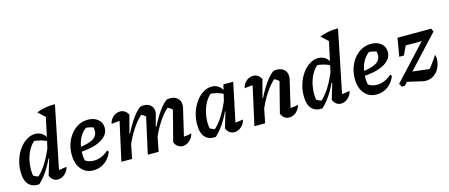

<svg xmlns="http://www.w3.org/2000/svg" viewBox="-48 -1359 4595 1964"><g transform="rotate(-15 2249.0 -377.5)"><path d="M406 -30 384 -81Q415 -83 442.5 -87Q470 -91 499 -96Q493 -64 474.5 -41Q456 -18 432 -5.5Q408 7 383 7Q356 7 334 -9Q312 -25 300 -56L350 -223L338 -228L443 -713L551 -745ZM186 4Q113 11 73 -32Q33 -75 33 -168Q33 -234 52.5 -294Q72 -354 106 -401.5Q140 -449 184 -476.5Q228 -504 275 -504Q316 -504 346.5 -483.5Q377 -463 392 -426L391 -394Q323 -433 226 -439L266 -450Q232 -427 205 -387.5Q178 -348 162 -298Q146 -248 142 -193.5Q138 -139 148 -86L132 -106Q151 -94 170 -84.5Q189 -75 211 -72L189 -68Q240 -111 286 -184.5Q332 -258 374 -364L395 -345Q351 -229 301 -143Q251 -57 186 4ZM437 -635 355 -711Q405 -730 452.5 -738Q500 -746 551 -745ZM497 -766H498V-765Z M759 11Q679 11 631 -47Q583 -105 583 -202Q583 -265 602.5 -320Q622 -375 656 -416.5Q690 -458 735.5 -481.5Q781 -505 833 -505Q899 -505 940 -471Q981 -437 981 -381Q981 -339 956.5 -307Q932 -275 888.5 -252.5Q845 -230 786.5 -218Q728 -206 661 -203V-251Q775 -263 825 -292.5Q875 -322 875 -378Q875 -409 863 -436L897 -404Q868 -417 837.5 -423.5Q807 -430 774 -431L808 -439Q770 -415 743.5 -377.5Q717 -340 703.5 -290Q690 -240 690 -178Q690 -153 694.5 -126.5Q699 -100 709 -76L689 -118Q709 -100 734.5 -92Q760 -84 789 -84Q828 -84 867 -100Q906 -116 943 -149L958 -134Q933 -67 879.5 -28Q826 11 759 11Z M1457 -98 1444 -143Q1469 -205 1497 -260Q1525 -315 1554 -361.5Q1583 -408 1612 -442Q1641 -476 1668 -495Q1678 -497 1686.5 -498Q1695 -499 1703 -499Q1753 -499 1782 -472Q1811 -445 1811 -401Q1811 -393 1810 -385Q1809 -377 1807 -369L1740 -83Q1767 -85 1785 -88Q1803 -91 1821 -96Q1814 -64 1795.5 -41Q1777 -18 1753 -5.5Q1729 7 1703 7Q1676 7 1653.5 -9Q1631 -25 1619 -56L1706 -393L1713 -370Q1694 -389 1678 -399Q1662 -409 1641 -417L1665 -422Q1607 -373 1553.5 -291Q1500 -209 1457 -98ZM1055 0 1158 -464 1174 -411Q1149 -409 1124.5 -407.5Q1100 -406 1059 -401Q1066 -432 1083.5 -454.5Q1101 -477 1125 -489Q1149 -501 1174 -501Q1201 -501 1223.5 -486.5Q1246 -472 1259 -444L1209 -256L1219 -253L1169 0ZM1335 0 1423 -398 1433 -370Q1414 -389 1398.5 -399Q1383 -409 1361 -417L1386 -422Q1327 -372 1273.5 -289.5Q1220 -207 1177 -98L1165 -143Q1189 -205 1217 -260Q1245 -315 1274 -361.5Q1303 -408 1332 -442Q1361 -476 1388 -495Q1400 -497 1409 -498Q1418 -499 1425 -499Q1470 -499 1497.5 -474Q1525 -449 1525 -407Q1525 -399 1524 -390.5Q1523 -382 1519 -371L1488 -256L1499 -253L1450 0Z M2055 4Q1982 11 1942 -32Q1902 -75 1902 -168Q1902 -234 1921.5 -294Q1941 -354 1975 -401.5Q2009 -449 2053 -476.5Q2097 -504 2144 -504Q2185 -504 2215.5 -483.5Q2246 -463 2261 -426L2260 -394Q2192 -433 2095 -439L2135 -450Q2101 -427 2074 -387.5Q2047 -348 2031 -298Q2015 -248 2011 -193.5Q2007 -139 2017 -86L2001 -106Q2020 -94 2039 -84.5Q2058 -75 2080 -72L2058 -68Q2109 -111 2155 -184.5Q2201 -258 2243 -364L2264 -345Q2220 -229 2170 -143Q2120 -57 2055 4ZM2274 -29 2253 -81Q2281 -84 2309.5 -87.5Q2338 -91 2368 -96Q2361 -64 2343 -41Q2325 -18 2300.5 -5.5Q2276 7 2251 7Q2224 7 2201.5 -9Q2179 -25 2167 -56L2217 -223L2205 -227L2268 -495H2372Z M2749 -56 2835 -393 2842 -370Q2823 -389 2807.5 -399Q2792 -409 2770 -417L2795 -422Q2737 -374 2684 -292.5Q2631 -211 2586 -98L2574 -143Q2598 -204 2626 -259.5Q2654 -315 2683 -361.5Q2712 -408 2741 -442Q2770 -476 2797 -495Q2807 -497 2816 -498Q2825 -499 2833 -499Q2882 -499 2911 -472Q2940 -445 2940 -401Q2940 -393 2939 -385Q2938 -377 2936 -369L2869 -83Q2896 -85 2914 -88Q2932 -91 2950 -96Q2943 -64 2925 -41Q2907 -18 2882.5 -5.5Q2858 7 2832 7Q2805 7 2782.5 -9Q2760 -25 2749 -56ZM2464 0 2567 -464 2583 -411Q2558 -409 2533.5 -407.5Q2509 -406 2468 -401Q2475 -432 2492.5 -454.5Q2510 -477 2534 -489Q2558 -501 2583 -501Q2610 -501 2632.5 -486.5Q2655 -472 2668 -444L2618 -256L2628 -253L2578 0Z M3404 -30 3382 -81Q3413 -83 3440.5 -87Q3468 -91 3497 -96Q3491 -64 3472.5 -41Q3454 -18 3430 -5.5Q3406 7 3381 7Q3354 7 3332 -9Q3310 -25 3298 -56L3348 -223L3336 -228L3441 -713L3549 -745ZM3184 4Q3111 11 3071 -32Q3031 -75 3031 -168Q3031 -234 3050.5 -294Q3070 -354 3104 -401.5Q3138 -449 3182 -476.5Q3226 -504 3273 -504Q3314 -504 3344.5 -483.5Q3375 -463 3390 -426L3389 -394Q3321 -433 3224 -439L3264 -450Q3230 -427 3203 -387.5Q3176 -348 3160 -298Q3144 -248 3140 -193.5Q3136 -139 3146 -86L3130 -106Q3149 -94 3168 -84.5Q3187 -75 3209 -72L3187 -68Q3238 -111 3284 -184.5Q3330 -258 3372 -364L3393 -345Q3349 -229 3299 -143Q3249 -57 3184 4ZM3435 -635 3353 -711Q3403 -730 3450.5 -738Q3498 -746 3549 -745ZM3495 -766H3496V-765Z M3757 11Q3677 11 3629 -47Q3581 -105 3581 -202Q3581 -265 3600.5 -320Q3620 -375 3654 -416.5Q3688 -458 3733.5 -481.5Q3779 -505 3831 -505Q3897 -505 3938 -471Q3979 -437 3979 -381Q3979 -339 3954.5 -307Q3930 -275 3886.5 -252.5Q3843 -230 3784.5 -218Q3726 -206 3659 -203V-251Q3773 -263 3823 -292.5Q3873 -322 3873 -378Q3873 -409 3861 -436L3895 -404Q3866 -417 3835.5 -423.5Q3805 -430 3772 -431L3806 -439Q3768 -415 3741.5 -377.5Q3715 -340 3701.5 -290Q3688 -240 3688 -178Q3688 -153 3692.5 -126.5Q3697 -100 3707 -76L3687 -118Q3707 -100 3732.5 -92Q3758 -84 3787 -84Q3826 -84 3865 -100Q3904 -116 3941 -149L3956 -134Q3931 -67 3877.5 -28Q3824 11 3757 11Z M4026 0 4006 -35 4433 -495H4469L4484 -461L4057 0ZM4238 0 4063 -40 4141 -125 4375 -97 4320 -68Q4349 -102 4378.5 -141.5Q4408 -181 4438 -227Q4441 -216 4443 -205.5Q4445 -195 4445 -184Q4445 -132 4423.5 -88.5Q4402 -45 4365 -19.5Q4328 6 4281 6Q4260 6 4238 0ZM4079 -302 4112 -495H4219L4128 -302ZM4148 -397 4112 -495H4469L4369 -397Z"/></g></svg>

Font: Piazzolla Thin
Style: Bold Italic
Weight: 700
Italic angle: -11.3°
Version: Version 2.005